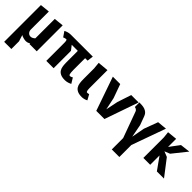

<svg xmlns="http://www.w3.org/2000/svg" viewBox="161 -1629 2942 2942"><g transform="rotate(45 1632.0 -158.0)"><path d="M350 -13.5Q334 -4 315 2.2Q296 8.5 272.5 8.5Q262.5 8.5 248 6Q233.5 3.5 218.8 -0.8Q204 -5 191.5 -10Q179 -15 173 -20L205.5 83V250H50V-546.5L205.5 -562.5V-172.5Q205.5 -153.5 211.8 -138.5Q218 -123.5 228.2 -113Q238.5 -102.5 251.2 -97Q264 -91.5 277.5 -91.5Q299 -91.5 317.2 -101.5Q335.5 -111.5 350 -125.5V-546.5L505.5 -562.5V0H350Z M1104.5 -450V-200Q1104.5 -167 1106.5 -145.8Q1108.5 -124.5 1112 -112.5Q1115.5 -100.5 1120.8 -96Q1126 -91.5 1133 -91.5Q1141.5 -91.5 1149.5 -94Q1157.5 -96.5 1164.5 -100Q1172.5 -104 1179.5 -109L1233 -21.5Q1225 -17.5 1213.8 -12.2Q1202.5 -7 1188.8 -2.5Q1175 2 1158.5 5.2Q1142 8.5 1123 8.5Q1063 8.5 1027.8 -8Q992.5 -24.5 974.5 -53.5Q956.5 -82.5 951.2 -121.8Q946 -161 946 -206.5V-450H814L871.5 -376V0H713V-349Q713 -376 712.8 -395.2Q712.5 -414.5 710.5 -427Q708.5 -439.5 704.8 -445.5Q701 -451.5 694 -451.5Q685 -451.5 675.8 -449Q666.5 -446.5 659 -444Q650 -441 641.5 -437L584 -520.5Q592 -525 603.2 -530Q614.5 -535 628.2 -539.5Q642 -544 658.5 -547Q675 -550 693.5 -550H1171L1157.5 -450Z M1312.5 -437 1302 -546.5 1476 -562.5V-200Q1476 -181 1476.2 -162.8Q1476.5 -144.5 1478.8 -130Q1481 -115.5 1486 -106.5Q1491 -97.5 1500 -97.5Q1522 -97.5 1537.5 -104.5L1585.5 -17.5Q1578.5 -13 1567.5 -8.2Q1556.5 -3.5 1543.5 0.2Q1530.5 4 1516.5 6.2Q1502.5 8.5 1490 8.5Q1430 8.5 1394.8 -8Q1359.5 -24.5 1341.2 -53.5Q1323 -82.5 1317.8 -121.8Q1312.5 -161 1312.5 -206.5Z M1846 -325 1888 -125 1929 -325 2003.5 -550H2164L1973 0H1796L1605 -550H1765Z M2172 -558Q2200.5 -558 2230.8 -556Q2261 -554 2288.2 -544.8Q2315.5 -535.5 2338 -516.5Q2360.5 -497.5 2373 -463.5L2425.5 -320.5L2465.5 -110L2505 -321.5L2589 -547.5L2744 -562L2546 -10.5V250H2382V3.5L2229 -417Q2223.5 -432 2214 -440.8Q2204.5 -449.5 2195 -453.5Q2184 -458.5 2172 -460Z M2816 0V-445L2805 -546.5L2964.5 -562.5V-387L3084.5 -547.5L3245.5 -566.5L3060 -335L2973 -300L3060 -265L3263.5 0H3109L2964.5 -202.5V0Z"/></g></svg>

Font: B612
Style: Bold
Weight: 700
Designer: Nicolas Chauveau, Thomas Paillot, Jonathan Favre-Lamarine, Jean-Luc Vinot
Foundry: AIRBUS
Version: Version 1.008